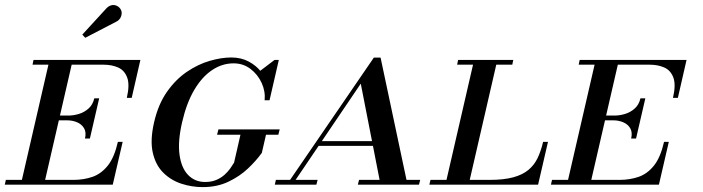

<svg xmlns="http://www.w3.org/2000/svg" viewBox="-82 -755 2874 785"><path d="M3 0 120.5 -510H215.5L98 0ZM-62.5 0 -58 -19.5H217Q260.5 -19.5 296.2 -32Q332 -44.5 358.8 -78Q385.5 -111.5 400 -175H419.5L379 0ZM265.5 -188.5Q271.5 -214.5 261.5 -231Q251.5 -247.5 232.8 -255.2Q214 -263 193 -263H138L142.5 -282.5H197.5Q218.5 -282.5 240.8 -289.2Q263 -296 280.2 -311.5Q297.5 -327 303.5 -353H323.5L285.5 -188.5ZM436.5 -355Q449 -408.5 438 -438Q427 -467.5 401 -479Q375 -490.5 341.5 -490.5H51L55 -510H492L456.5 -355ZM266.5 -600.5 254.5 -613.5 355 -723Q363 -730.5 371.2 -733Q379.5 -735.5 387.2 -734Q395 -732.5 401.2 -728Q407.5 -723.5 411 -717.5Q416 -709.5 415.5 -699.8Q415 -690 410.2 -681.8Q405.5 -673.5 397.5 -668.5Z M746.5 10Q702.5 10 660 -3.8Q617.5 -17.5 586 -48.5Q554.5 -79.5 542.8 -130.2Q531 -181 548 -255Q565 -329 600.8 -379.8Q636.5 -430.5 682.2 -461.5Q728 -492.5 775.5 -506.2Q823 -520 863.5 -520Q904 -520 935.2 -503.2Q966.5 -486.5 987 -459.8Q1007.5 -433 1016 -402.8Q1024.5 -372.5 1020 -345H1000Q1003.5 -381.5 987.8 -416Q972 -450.5 942.2 -473.2Q912.5 -496 873 -496Q826 -496 784.8 -468.2Q743.5 -440.5 712 -387Q680.5 -333.5 662.5 -255Q644.5 -177 652 -122.5Q659.5 -68 687.2 -39.5Q715 -11 756.5 -11Q782.5 -11 802 -19.2Q821.5 -27.5 835.8 -40.2Q850 -53 859.5 -66.5Q869 -80 875 -90L903 -212.5H1007.5L988.5 -130Q966 -98.5 932 -66.2Q898 -34 851.8 -12Q805.5 10 746.5 10ZM805.5 -204 811 -226H1061.5L1056 -204ZM1020 -345Q1015.5 -368 1008.2 -385.2Q1001 -402.5 991.8 -419.2Q982.5 -436 971.5 -457.5L1040.5 -510H1058Z M1216 -158.5 1220.5 -178H1530.5L1526 -158.5ZM1474 -519.5 1580 -19.5H1636L1631 0H1381L1386 -19.5H1470L1393 -413L1126.5 -19.5H1216.5L1211.5 0H1041.5L1046 -19.5H1104L1446.5 -519.5Z M1739 0 1856.5 -510H1951.5L1834 0ZM1673.5 0 1678 -19.5H1918.5Q1977.5 -19.5 2016.2 -30Q2055 -40.5 2079 -60.8Q2103 -81 2116.5 -109.8Q2130 -138.5 2138.5 -175H2158.5L2118 0ZM1787 -490.5 1791 -510H2016.5L2012.5 -490.5Z M2236 0 2353.5 -510H2448.5L2331 0ZM2170.5 0 2175 -19.5H2450Q2493.5 -19.5 2529.2 -32Q2565 -44.5 2591.8 -78Q2618.5 -111.5 2633 -175H2652.5L2612 0ZM2498.5 -188.5Q2504.5 -214.5 2494.5 -231Q2484.5 -247.5 2465.8 -255.2Q2447 -263 2426 -263H2371L2375.5 -282.5H2430.5Q2451.5 -282.5 2473.8 -289.2Q2496 -296 2513.2 -311.5Q2530.5 -327 2536.5 -353H2556.5L2518.5 -188.5ZM2669.5 -355Q2682 -408.5 2671 -438Q2660 -467.5 2634 -479Q2608 -490.5 2574.5 -490.5H2284L2288 -510H2725L2689.5 -355Z"/></svg>

Font: Bodoni Moda SC
Style: Italic
Weight: 400
Italic angle: -13°
Designer: Owen Earl
Foundry: indestructible type
Version: Version 2.005